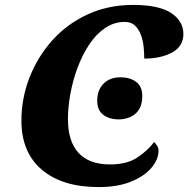

<svg xmlns="http://www.w3.org/2000/svg" viewBox="-20 -750 765 780"><path d="M381 10Q233 10 150 -60.5Q67 -131 67 -260Q67 -350 99.5 -434Q132 -518 191.5 -585Q251 -652 335 -691Q419 -730 521 -730Q626 -730 675.5 -697Q725 -664 725 -612Q725 -562 679.5 -537Q634 -512 566 -512Q566 -534 563.5 -559.5Q561 -585 552.5 -608Q544 -631 528.5 -646Q513 -661 487 -661Q444 -661 407.5 -636.5Q371 -612 343 -570Q315 -528 295.5 -476Q276 -424 266 -369.5Q256 -315 256 -266Q256 -176 299 -129Q342 -82 427 -82Q496 -82 538.5 -110.5Q581 -139 606 -173Q612 -168 618 -158.5Q624 -149 624 -138Q624 -102 595 -68Q566 -34 512 -12Q458 10 381 10ZM463 -265Q424 -265 399.5 -283.5Q375 -302 375 -341Q375 -384 400.5 -410Q426 -436 470 -436Q508 -436 533 -417.5Q558 -399 558 -360Q558 -325 544 -304Q530 -283 508 -274Q486 -265 463 -265Z"/></svg>

Font: Noto Serif ExtraBold
Style: Italic
Weight: 800
Italic angle: -12°
Designer: Monotype Design Team
Foundry: Monotype Imaging Inc.
Version: Version 2.013